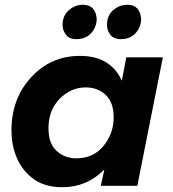

<svg xmlns="http://www.w3.org/2000/svg" viewBox="-20 -778 724 804"><path d="M300 -614Q270 -614 256 -632.5Q242 -651 242 -674Q242 -712 268 -735Q294 -758 327 -758Q380 -758 385 -699Q385 -678 375.2 -658.5Q365.5 -639 346.5 -626.5Q327.5 -614 300 -614ZM486 -614Q456 -614 442 -632.5Q428 -651 428 -674Q428 -713 454 -735.5Q480 -758 514 -758Q566 -758 571 -699Q571 -678 561.2 -658.5Q551.5 -639 532.5 -626.5Q513.5 -614 486 -614ZM242 6Q170.5 6 124 -26Q75.5 -60 51.8 -113.8Q28 -167.5 28 -232Q28 -365 110.5 -454.5Q193 -544 315 -544Q443 -544 490 -440L509 -538H662L555 0H402L417 -68Q343 6 242 6ZM300 -115Q371 -115 413.5 -167Q456 -219 456 -287Q456 -349 422.5 -380.5Q389 -412 339 -412Q277 -412 230 -364.5Q183 -317 183 -241Q183 -177 217 -146Q251 -115 300 -115Z"/></svg>

Font: Argentum Sans SemiBold
Style: Italic
Weight: 600
Italic angle: -11°
Designer: Julieta Ulanovsky (font), Cristiano Sobral (main changes and remaster)
Foundry: Julieta Ulanovsky (font), Cristiano Sobral (main changes and remaster)
Version: Version 2.007;June 15, 2022;FontCreator 14.0.0.2814 64-bit; 